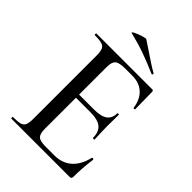

<svg xmlns="http://www.w3.org/2000/svg" viewBox="-228 -893 997 997"><g transform="rotate(45 271.0 -394.0)"><path d="M486 -154Q489 -154 491.5 -152.5Q494 -151 494 -150Q484 -78 484 -15Q484 -7 481 -3.5Q478 0 469 0H43Q40 0 40 -6Q40 -12 43 -12Q79 -12 95.5 -17Q112 -22 118 -36.5Q124 -51 124 -81V-544Q124 -574 118 -588Q112 -602 95.5 -607.5Q79 -613 43 -613Q40 -613 40 -619Q40 -625 43 -625H452Q461 -625 461 -616L463 -489Q463 -487 457.5 -486.5Q452 -486 452 -489Q444 -544 412 -573Q380 -602 328 -602H276Q233 -602 218 -589Q203 -576 203 -540V-337H313Q364 -337 388 -354.5Q412 -372 412 -409Q412 -411 417.5 -411Q423 -411 423 -409L422 -325L423 -280Q425 -248 425 -230Q425 -227 419 -227Q413 -227 413 -230Q413 -273 388.5 -293.5Q364 -314 310 -314H203V-85Q203 -49 216.5 -36Q230 -23 271 -23H336Q393 -23 430.5 -56.5Q468 -90 482 -152Q482 -154 486 -154ZM171 -756Q162 -758 179.5 -767Q197 -776 219.5 -783Q242 -790 247 -787Q263 -777 295 -755Q362 -709 398 -689Q400 -688 400 -685Q400 -682 398 -680Q396 -678 393 -679Q336 -704 284.5 -722.5Q233 -741 171 -756Z"/></g></svg>

Font: Cormorant SC Medium
Style: Regular
Weight: 500
Designer: Christian Thalmann (Catharsis Fonts)
Version: Version 3.000